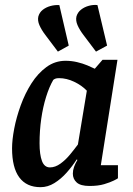

<svg xmlns="http://www.w3.org/2000/svg" viewBox="-20 -765 552 796"><path d="M220 -551 168 -620Q152 -641 143.5 -660.5Q135 -680 139 -697Q144 -714 157.5 -724.5Q171 -735 189 -740Q207 -745 226 -744L265 -576ZM378 -551 326 -620Q310 -641 301.5 -660.5Q293 -680 297 -697Q302 -714 316 -725Q330 -736 348.5 -741Q367 -746 384 -744L424 -576ZM148 11Q90 11 60 -29.5Q30 -70 30 -150Q30 -185 39 -232Q48 -279 66 -328.5Q84 -378 110.5 -419.5Q137 -461 172.5 -487Q208 -513 252 -513Q276 -513 299.5 -507.5Q323 -502 342 -494Q361 -486 373 -480L405 -517H467L398 -80H469V-26Q467 -24 452 -16.5Q437 -9 412 -1.5Q387 6 351 6Q314 6 298 -8.5Q282 -23 282 -45Q282 -59 287 -73Q292 -87 301 -102L298 -104Q280 -76 256.5 -49.5Q233 -23 205.5 -6Q178 11 148 11ZM187 -71Q209 -71 230.5 -86.5Q252 -102 270.5 -124.5Q289 -147 303 -166L340 -389Q319 -411 287.5 -426Q256 -441 225 -441Q215 -441 210 -439Q205 -437 201 -434Q184 -405 171 -363Q158 -321 151 -272.5Q144 -224 144 -171Q144 -124 154 -97.5Q164 -71 187 -71Z"/></svg>

Font: Faustina SemiBold
Style: Italic
Weight: 600
Italic angle: -8°
Designer: Alfonso Garcia
Foundry: http://www.omnibus-type.com
Version: Version 1.200